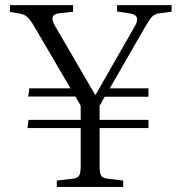

<svg xmlns="http://www.w3.org/2000/svg" viewBox="-20 -734 698 754"><path d="M203.1 0V-24.9L266.1 -32.2Q284.7 -34.2 290.8 -44.4Q296.9 -54.7 296.9 -82V-231H87.9L91.8 -263.2H296.9V-318.8L275.9 -355H90.8L95.2 -387.2H256.8L115.2 -628.9Q99.6 -655.8 87.9 -666.7Q76.2 -677.7 55.2 -681.2L19 -687V-713.9H267.1V-688L214.8 -682.1Q169.4 -677.7 195.8 -632.8L353 -362.8H356L508.8 -629.9Q535.2 -673.8 490.2 -681.2L439.9 -689V-713.9H653.8V-688L603 -681.2Q586.9 -678.2 577.1 -668.5Q567.4 -658.7 549.8 -627.9L411.1 -387.2H563V-354H391.1L371.1 -318.8V-263.2H563V-231H371.1V-79.1Q371.1 -53.7 377.4 -43.9Q383.8 -34.2 402.8 -32.2L463.9 -24.9V0Z"/></svg>

Font: Literata Light
Style: Regular
Weight: 300
Designer: Latin by Veronika Burian and Jose Scaglione. Greek by Irene Vlachou. Cyrillic by Vera Evstafieva.
Foundry: TypeTogether
Version: Version 3.021